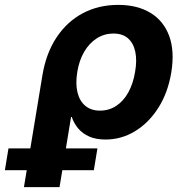

<svg xmlns="http://www.w3.org/2000/svg" viewBox="-119 -558 751 782"><path d="M-21.5 204.1 53.7 -251Q68.8 -341.8 111.6 -406Q154.3 -470.2 218.5 -504.2Q282.7 -538.1 362.3 -538.1Q440.4 -538.1 493.9 -505.6Q547.4 -473.1 570.1 -411.6Q592.8 -350.1 578.6 -262.7Q564.9 -180.2 525.9 -118.9Q486.8 -57.6 431.2 -23.7Q375.5 10.3 310.5 10.3Q271.5 10.3 244.1 -2Q216.8 -14.2 199.5 -34.9Q182.1 -55.7 173.3 -81.5H170.4L123.5 204.1ZM288.1 -107.4Q325.2 -107.4 354.7 -127Q384.3 -146.5 403.8 -181.9Q423.3 -217.3 431.2 -265.1Q439.5 -312.5 431.9 -347.7Q424.3 -382.8 402.1 -402.1Q379.9 -421.4 342.8 -421.4Q306.2 -421.4 275.6 -402.1Q245.1 -382.8 224.4 -347.9Q203.6 -313 195.8 -265.1Q188 -217.3 196.5 -181.9Q205.1 -146.5 228.5 -127Q252 -107.4 288.1 -107.4ZM-99.1 135.3 -84.5 46.4H277.8L263.2 135.3Z"/></svg>

Font: Inter 24pt
Style: Bold Italic
Weight: 700
Italic angle: -9.3988°
Version: Version 4.001;git-66647c0bb